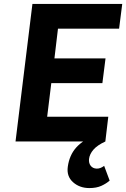

<svg xmlns="http://www.w3.org/2000/svg" viewBox="-20 -720 642 977"><path d="M59 0 145 -700H602L586 -574H275L257 -423H517L501 -297H241L220 -126H531L516 0ZM435 237Q385 237 351.5 207Q318 177 325 128Q333 70 367.5 31Q402 -8 479 -42L516 0Q475 19 455.5 41.5Q436 64 433 89Q431 110 441.5 123.5Q452 137 471 138Q490 139 510 124L538 199Q521 214 496 225.5Q471 237 435 237Z"/></svg>

Font: Inclusive Sans
Style: Bold Italic
Weight: 700
Italic angle: -7°
Designer: Olivia King
Foundry: Olivia King
Version: Version 2.004